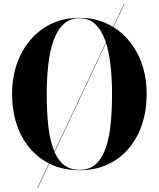

<svg xmlns="http://www.w3.org/2000/svg" viewBox="-20 -850 802 970"><path d="M168.5 100 606.5 -830H608.5L170.5 100ZM381 10Q301 10 238 -19.2Q175 -48.5 131 -100.8Q87 -153 64 -223Q41 -293 41 -375Q41 -457 65.2 -527Q89.5 -597 134.5 -649.5Q179.5 -702 242.2 -731Q305 -760 381 -760Q457.5 -760 519.8 -731Q582 -702 627.2 -649.5Q672.5 -597 696.8 -527Q721 -457 721 -375Q721 -293 698 -223Q675 -153 631 -100.8Q587 -48.5 524 -19.2Q461 10 381 10ZM381 8Q433.5 8 465.8 -22.5Q498 -53 515.5 -106Q533 -159 539.5 -228.2Q546 -297.5 546 -375.5Q546 -453 538.2 -522Q530.5 -591 512 -644.2Q493.5 -697.5 461.5 -727.8Q429.5 -758 381 -758Q333 -758 300.8 -727.5Q268.5 -697 250 -644Q231.5 -591 223.8 -522Q216 -453 216 -375Q216 -297.5 222.5 -228.2Q229 -159 246.5 -106Q264 -53 296.5 -22.5Q329 8 381 8Z"/></svg>

Font: Bodoni Moda 96pt
Style: Bold
Weight: 700
Version: Version 2.005